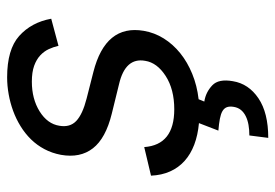

<svg xmlns="http://www.w3.org/2000/svg" viewBox="-142 -452 806 563"><g transform="rotate(-90 261.5 -170.0)"><path d="M112.2 -150.6Q118.6 -62.5 223 -62.5Q281.6 -62.5 320.7 -87.7Q359.7 -112.9 365.1 -147.7Q375.7 -206 296.9 -224.4L210.2 -245.7Q137.8 -263.5 108.7 -301Q79.5 -338.4 89.5 -394.9Q94.5 -421.2 106.2 -443.2Q117.9 -465.2 134.9 -482.6Q152 -500 173.3 -513.1Q194.6 -526.3 218.4 -535Q242.2 -543.7 267.2 -548.1Q292.3 -552.6 316.8 -552.6Q398.4 -552.6 437.9 -517.4Q478 -481.5 488.6 -423.3L409.1 -402Q405.9 -416.5 399.5 -430.4Q393.1 -444.2 381.2 -455.4Q369.3 -466.6 350.5 -473.4Q331.7 -480.1 304 -480.1Q253.6 -480.1 217 -457.4Q180 -434.3 174.7 -399.1Q169.4 -368.3 188.9 -349.8Q208.5 -331.3 254.3 -319.6L332.4 -299.7Q472.3 -264.2 453.1 -152Q447.8 -120.7 430.8 -93.4Q413.7 -66.1 387.4 -44.9Q361.2 -23.8 326.9 -9.8Q292.6 4.3 252.5 8.9L245.7 25.6Q273.1 29.8 293.3 49Q312.9 67.5 305.4 109.4Q297.9 155.5 255.3 184.3Q212.7 213.1 139.2 213.1L146.3 157.7Q163 157.7 177.2 155.2Q191.4 152.7 202.6 147.2Q213.8 141.7 220.9 133.2Q228 124.6 230.1 112.2Q232.2 99.8 229.2 91.8Q226.2 83.8 217.7 78.8Q209.2 73.9 195 71.2Q180.8 68.5 160.5 66.8L182.5 9.9Q147.4 6.7 119.3 -3.9Q91.3 -14.6 71.6 -32.3Q51.8 -50.1 40.8 -74.8Q29.8 -99.4 28.4 -130.7Z"/></g></svg>

Font: Inter P
Style: Italic
Weight: 400
Italic angle: -9.40001°
Designer: Rasmus Andersson
Foundry: rsms
Version: Version 3.018;git-588b23468